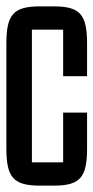

<svg xmlns="http://www.w3.org/2000/svg" viewBox="-20 -577 293 602"><path d="M149 5C231 5 253 -21 253 -111V-224H178V-68H80V-484H178V-338H253V-441C253 -531 231 -557 149 -557H105C22 -557 0 -531 0 -441V-111C0 -21 22 5 105 5Z"/></svg>

Font: Queering
Style: Regular
Weight: 400
Designer: Adam Naccarato
Foundry: adamnac
Version: Version 2.000;hotconv 1.0.109;makeotfexe 2.5.65596